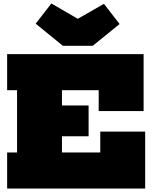

<svg xmlns="http://www.w3.org/2000/svg" viewBox="-20 -1083 887 1103"><path d="M513 -820H341L185 -947L275 -1063L427 -975L577 -1061L667 -945ZM489 -477V-300H205V-477ZM556 -327H814V0H21V-207H78V-565H21V-772H805V-445H547V-565H336V-207H556Z"/></svg>

Font: Hepta Slab ExtraLight Black
Style: Regular
Weight: 900
Version: Version 1.102